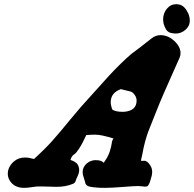

<svg xmlns="http://www.w3.org/2000/svg" viewBox="-20 -907 936 927"><path d="M896.5 -808.6Q896.5 -781.2 875.5 -763.2Q854.5 -745.1 829.1 -745.1Q825.2 -745.1 821.3 -745.6Q817.4 -746.1 813 -746.6Q808.6 -747.1 804.7 -748Q785.2 -752.9 776.4 -775.4Q767.6 -793.9 767.6 -813.5Q767.6 -842.8 785.6 -864.7Q803.7 -886.7 831.1 -886.7Q850.6 -886.7 863.8 -876.5Q877 -866.2 884.8 -849.6Q888.7 -843.8 891.1 -836.9Q893.6 -830.1 895 -822.8Q896.5 -815.4 896.5 -808.6ZM579.1 -367.2Q639.6 -372.1 639.6 -421.9Q639.6 -443.4 618.2 -461.9Q614.3 -464.8 589.4 -470.2Q564.5 -475.6 563.5 -476.6Q514.6 -459 514.6 -414.1Q514.6 -405.3 516.6 -396.5Q518.6 -387.7 520.5 -382.8L522.5 -377.9Q523.4 -377 528.3 -374.5Q533.2 -372.1 544.4 -369.6Q555.7 -367.2 568.4 -367.2ZM528.3 -238.3Q468.8 -256.8 441.4 -256.8Q440.4 -256.8 439 -256.8Q437.5 -256.8 436.5 -256.8Q427.7 -256.8 418.5 -256.3Q409.2 -255.9 403.3 -255.4Q397.5 -254.9 396.5 -254.9Q377.9 -213.9 362.8 -190.9Q347.7 -168 341.3 -164.1Q335 -160.2 329.6 -154.3Q324.2 -148.4 320.3 -134.8Q346.7 -126 354.5 -113.3Q362.3 -100.6 362.3 -85.9Q362.3 -72.3 354 -54.7Q345.7 -37.1 345.7 -35.2Q342.8 -23.4 332 -19.5Q297.9 -4.9 252 -4.9Q240.2 -4.9 217.3 -5.9Q194.3 -6.8 182.6 -6.8H163.1Q156.2 -6.8 133.8 -3.4Q111.3 0 96.7 0Q55.7 0 34.2 -25.4Q17.6 -44.9 17.6 -67.4Q17.6 -102.5 48.8 -128.9Q70.3 -146.5 101.6 -146.5Q111.3 -146.5 121.6 -144.5Q131.8 -142.6 138.7 -140.6L144.5 -139.6Q198.2 -188.5 233.4 -228Q268.6 -267.6 317.9 -328.1Q367.2 -388.7 426.8 -453.1Q440.4 -467.8 476.1 -507.8Q511.7 -547.9 535.6 -572.3Q559.6 -596.7 590.8 -626Q608.4 -641.6 615.2 -647.5Q622.1 -653.3 627 -656.2Q631.8 -659.2 653.8 -676.3Q675.8 -693.4 711.9 -721.7Q731.4 -737.3 754.9 -737.3Q791 -737.3 821.3 -709.5Q851.6 -681.6 851.6 -650.4Q851.6 -638.7 847.7 -629.9Q757.8 -429.7 737.3 -376Q729.5 -355.5 715.3 -320.8Q701.2 -286.1 694.8 -269Q688.5 -252 680.7 -223.6Q672.9 -195.3 668 -166Q667 -159.2 665 -151.9Q663.1 -144.5 662.1 -140.1Q661.1 -135.7 661.1 -132.8Q661.1 -129.9 664.1 -129.9Q665 -129.9 668.9 -130.4Q672.9 -130.9 675.8 -130.9Q692.4 -130.9 706.1 -107.4Q714.8 -93.8 714.8 -76.2Q714.8 -63.5 709 -45.9Q703.1 -28.3 703.1 -26.4Q698.2 -14.6 694.3 -10.3Q690.4 -5.9 682.6 -5.9Q676.8 -5.9 665.5 -7.3Q654.3 -8.8 647.5 -8.8Q628.9 -8.8 573.2 -4.4Q517.6 0 486.3 0Q437.5 0 409.2 -6.8Q391.6 -12.7 390.6 -29.3Q390.6 -31.2 384.8 -47.9Q378.9 -64.5 378.9 -76.2Q378.9 -101.6 400.4 -119.1Q418.9 -133.8 441.4 -133.8Q470.7 -133.8 480.5 -121.1Q501 -148.4 509.3 -173.8Q517.6 -199.2 519.5 -215.3Q521.5 -231.4 528.3 -238.3Z"/></svg>

Font: Essays1743
Style: BoldItalic
Weight: 700
Italic angle: -10°
Designer: Based on the typeface in a 1743 English translation of the essays of Montaigne.  PostScript/TrueType font designed by Jo
Version: Version 002.100